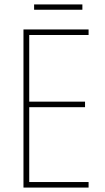

<svg xmlns="http://www.w3.org/2000/svg" viewBox="-20 -847 472 867"><path d="M352 -827H134V-803H352ZM380 0V-25H112V-363H364V-388H112V-689H380V-714H86V0Z"/></svg>

Font: Noto Sans Arabic UI Cn Th
Style: Regular
Weight: 100
Width: 3
Designer: Monotype Design Team, Nadine Chahine and Nizar Qandah
Foundry: Monotype Imaging Inc.
Version: Version 2.010